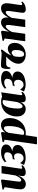

<svg xmlns="http://www.w3.org/2000/svg" viewBox="1652 -2220 822 4165"><g transform="rotate(-90 2062.5 -137.0)"><path d="M152.5 12.5Q117 12.5 91.5 -2Q66 -16.5 52.2 -41.5Q38.5 -66.5 38.5 -97.5Q38.5 -113.5 40.2 -133.5Q42 -153.5 44.5 -175.8Q47 -198 50.5 -220.2Q54 -242.5 57 -262.5L86 -446L32 -472L35.5 -494L230.5 -525.5L252.5 -507.5L223.5 -286Q220.5 -265 217.5 -241Q214.5 -217 211.8 -194.8Q209 -172.5 207.2 -156Q205.5 -139.5 205.5 -132.5Q205.5 -118 208 -108.2Q210.5 -98.5 217 -93Q223.5 -87.5 236 -87.5Q256.5 -87.5 276.2 -107.2Q296 -127 312.8 -156Q329.5 -185 340 -212.5L386 -514H547.5L485.5 -94.5Q483.5 -78.5 490.2 -71.8Q497 -65 504.5 -65Q514 -65 525.5 -70.5Q537 -76 548.5 -87.5L561.5 -60.5Q547 -42.5 523.5 -26Q500 -9.5 470.2 0.8Q440.5 11 407 11Q366 11 346.2 -5.2Q326.5 -21.5 325.5 -51Q325.5 -56.5 326.5 -67.2Q327.5 -78 329.5 -91.5Q331.5 -105 333.8 -120.2Q336 -135.5 338 -149.5H336Q325 -120 307.8 -91.2Q290.5 -62.5 267.5 -39Q244.5 -15.5 215.8 -1.5Q187 12.5 152.5 12.5Z M714.5 9Q681.5 9 652.2 2.2Q623 -4.5 600.8 -13.5Q578.5 -22.5 567 -28.5L607.5 -111Q618.5 -95.5 633.2 -78Q648 -60.5 667 -48.2Q686 -36 709.5 -36Q746 -36 770.8 -53.2Q795.5 -70.5 808 -98Q820.5 -125.5 820.5 -156.5Q820.5 -184.5 811.5 -204Q802.5 -223.5 785.2 -233.5Q768 -243.5 743.5 -243.5L682.5 -228L695.5 -271.5L742 -276.5Q788 -285 809 -306.5Q830 -328 836 -352Q842 -376 842 -391Q842 -425 819.2 -440.8Q796.5 -456.5 764 -456.5Q745 -456.5 721.2 -450.8Q697.5 -445 676.2 -434.2Q655 -423.5 643 -407.5L628.5 -445Q647 -463 676.5 -481.2Q706 -499.5 747.8 -511.8Q789.5 -524 844.5 -524Q921 -524 966.5 -496.2Q1012 -468.5 1012 -416Q1012 -381.5 993.5 -355.8Q975 -330 944.5 -312Q914 -294 877.2 -283Q840.5 -272 804 -267.5L792.5 -275Q861 -286 907.2 -274.2Q953.5 -262.5 977 -235Q1000.5 -207.5 1000.5 -171.5Q1000.5 -122 974.2 -87.5Q948 -53 905.5 -31.8Q863 -10.5 812.8 -0.8Q762.5 9 714.5 9Z M1014.5 254 1114.5 -446 1061 -470.5 1064.5 -492 1261.5 -525.5 1283 -507.5 1273.5 -429.5Q1287 -455 1311 -477.2Q1335 -499.5 1365.8 -513Q1396.5 -526.5 1430.5 -526.5Q1474 -526.5 1509 -506.2Q1544 -486 1564.2 -443.2Q1584.5 -400.5 1584.5 -333.5Q1584.5 -280.5 1570.8 -230Q1557 -179.5 1530.2 -135.8Q1503.5 -92 1463.8 -58.8Q1424 -25.5 1371.2 -7Q1318.5 11.5 1254 11.5Q1244 11.5 1233.2 10.5Q1222.5 9.5 1212 8L1174.5 254ZM1218.5 -41.5Q1225 -34 1235.5 -28.8Q1246 -23.5 1262 -23.5Q1295 -23.5 1319.8 -44Q1344.5 -64.5 1362 -98.8Q1379.5 -133 1390.5 -175.8Q1401.5 -218.5 1406.5 -264.5Q1411.5 -310.5 1411.5 -353Q1411.5 -387.5 1407.2 -412Q1403 -436.5 1392.8 -449Q1382.5 -461.5 1364 -461.5Q1342.5 -461.5 1322 -444.8Q1301.5 -428 1286.2 -404.5Q1271 -381 1264.5 -361Z M2081.5 -96Q2079.5 -77.5 2084 -71.2Q2088.5 -65 2097.5 -65Q2108 -65 2118.5 -69.8Q2129 -74.5 2141.5 -87.5L2154 -60.5Q2140.5 -43.5 2118.2 -27Q2096 -10.5 2066.2 0.2Q2036.5 11 2000 11Q1957 11 1940.5 -13Q1924 -37 1927 -66L1932.5 -106Q1923 -80 1902.2 -53Q1881.5 -26 1851.8 -7.5Q1822 11 1784 11Q1740 11 1702.2 -9.8Q1664.5 -30.5 1641.5 -71.8Q1618.5 -113 1618.5 -174.5Q1618.5 -231 1631.8 -282.8Q1645 -334.5 1671.2 -378.5Q1697.5 -422.5 1736.8 -455Q1776 -487.5 1828.2 -505.8Q1880.5 -524 1945 -524Q1976 -524 2002 -517.8Q2028 -511.5 2050 -503.5L2143.5 -522ZM1976.5 -473Q1973.5 -479.5 1964.5 -485.8Q1955.5 -492 1939.5 -492Q1903 -492 1877.5 -470.5Q1852 -449 1835 -413Q1818 -377 1808.5 -333Q1799 -289 1795.2 -243.5Q1791.5 -198 1791.5 -158.5Q1791.5 -117.5 1798.2 -95.8Q1805 -74 1816.2 -66Q1827.5 -58 1840 -58Q1853 -58 1866.2 -67.5Q1879.5 -77 1892.2 -94Q1905 -111 1915.8 -133.2Q1926.5 -155.5 1933 -180.5Z M2308.5 9Q2275.5 9 2246.2 2.2Q2217 -4.5 2194.8 -13.5Q2172.5 -22.5 2161 -28.5L2201.5 -111Q2212.5 -95.5 2227.2 -78Q2242 -60.5 2261 -48.2Q2280 -36 2303.5 -36Q2340 -36 2364.8 -53.2Q2389.5 -70.5 2402 -98Q2414.5 -125.5 2414.5 -156.5Q2414.5 -184.5 2405.5 -204Q2396.5 -223.5 2379.2 -233.5Q2362 -243.5 2337.5 -243.5L2276.5 -228L2289.5 -271.5L2336 -276.5Q2382 -285 2403 -306.5Q2424 -328 2430 -352Q2436 -376 2436 -391Q2436 -425 2413.2 -440.8Q2390.5 -456.5 2358 -456.5Q2339 -456.5 2315.2 -450.8Q2291.5 -445 2270.2 -434.2Q2249 -423.5 2237 -407.5L2222.5 -445Q2241 -463 2270.5 -481.2Q2300 -499.5 2341.8 -511.8Q2383.5 -524 2438.5 -524Q2515 -524 2560.5 -496.2Q2606 -468.5 2606 -416Q2606 -381.5 2587.5 -355.8Q2569 -330 2538.5 -312Q2508 -294 2471.2 -283Q2434.5 -272 2398 -267.5L2386.5 -275Q2455 -286 2501.2 -274.2Q2547.5 -262.5 2571 -235Q2594.5 -207.5 2594.5 -171.5Q2594.5 -122 2568.2 -87.5Q2542 -53 2499.5 -31.8Q2457 -10.5 2406.8 -0.8Q2356.5 9 2308.5 9Z M2680.5 -323.5H2653.5Q2650.5 -340.5 2649.8 -368.2Q2649 -396 2651.8 -426.2Q2654.5 -456.5 2662.8 -481Q2671 -505.5 2685 -515.5Q2693.5 -521.5 2706 -524.2Q2718.5 -527 2737 -527Q2764 -527 2796.5 -524.8Q2829 -522.5 2863 -519.8Q2897 -517 2928.5 -514.8Q2960 -512.5 2985 -512.5Q3005 -512.5 3021 -516.2Q3037 -520 3049.5 -528Q3052 -529.5 3058.2 -525.2Q3064.5 -521 3069 -515Q3073.5 -509 3071 -505Q3028.5 -453 2996.2 -405Q2964 -357 2941 -297Q2964 -325 2989.2 -342.8Q3014.5 -360.5 3040.2 -369.2Q3066 -378 3090 -378Q3121.5 -378 3150 -363.5Q3178.5 -349 3197 -315.5Q3215.5 -282 3215.5 -226Q3215.5 -174.5 3196.2 -131.2Q3177 -88 3142.5 -56Q3108 -24 3061 -6.5Q3014 11 2958.5 11Q2906.5 11 2862 -7Q2817.5 -25 2790.2 -61.2Q2763 -97.5 2763 -152Q2763 -200 2786.5 -248.5Q2810 -297 2850.8 -344.5Q2891.5 -392 2943 -436.5L2934.5 -413Q2922.5 -413 2906.2 -413Q2890 -413 2871.2 -413Q2852.5 -413 2832.8 -413Q2813 -413 2794.5 -413Q2776 -413 2760.5 -413Q2737 -413 2723.8 -405.8Q2710.5 -398.5 2701 -385.5Q2692.5 -374.5 2687 -356Q2681.5 -337.5 2680.5 -323.5ZM2966.5 -25Q2995 -25 3013.2 -41.2Q3031.5 -57.5 3042 -84.2Q3052.5 -111 3057 -142.5Q3061.5 -174 3061.5 -205Q3061.5 -229 3055.8 -249.2Q3050 -269.5 3037.2 -281.8Q3024.5 -294 3003.5 -294Q2989.5 -294 2974.8 -286Q2960 -278 2947.2 -266.8Q2934.5 -255.5 2926 -244.5Q2920.5 -224.5 2916 -189.2Q2911.5 -154 2911.5 -118.5Q2911.5 -90.5 2917 -69.2Q2922.5 -48 2934.8 -36.5Q2947 -25 2966.5 -25Z M3479.5 -507.5 3459.5 -347.5Q3471 -376.5 3490.5 -407.5Q3510 -438.5 3536.2 -465.2Q3562.5 -492 3593.8 -508.8Q3625 -525.5 3661 -525.5Q3702.5 -525.5 3727 -505.8Q3751.5 -486 3761.2 -450.8Q3771 -415.5 3766 -368.5Q3765.5 -361.5 3764.2 -350.2Q3763 -339 3761.2 -328Q3759.5 -317 3757.5 -308.5L3740 -290.5Q3756.5 -344 3779.8 -387Q3803 -430 3832.2 -461Q3861.5 -492 3894.8 -508.8Q3928 -525.5 3964 -525.5Q4019.5 -525.5 4047.2 -493Q4075 -460.5 4075 -411Q4075 -384.5 4072 -357Q4069 -329.5 4064.8 -301.8Q4060.5 -274 4056.5 -247Q4053.5 -222.5 4049 -193.5Q4044.5 -164.5 4041 -137.8Q4037.5 -111 4035.5 -94Q4035.5 -76 4041.5 -70.5Q4047.5 -65 4054.5 -65Q4063 -65 4074.2 -70Q4085.5 -75 4098.5 -87L4111 -61Q4099.5 -48.5 4077 -31.5Q4054.5 -14.5 4020.2 -1.5Q3986 11.5 3939 11.5Q3919.5 11.5 3903.2 4.2Q3887 -3 3877.5 -17.2Q3868 -31.5 3868 -53.5Q3868 -66 3871.5 -94.5Q3875 -123 3880.2 -156.5Q3885.5 -190 3889 -217Q3893.5 -248.5 3898 -279Q3902.5 -309.5 3905.5 -334.2Q3908.5 -359 3908 -373.5Q3908 -399 3902.8 -410.8Q3897.5 -422.5 3879.5 -422.5Q3862 -422.5 3842 -407.8Q3822 -393 3802.5 -367.2Q3783 -341.5 3766.5 -309.8Q3750 -278 3740 -244L3763.5 -340Q3761.5 -320.5 3760 -307.2Q3758.5 -294 3756.8 -280.5Q3755 -267 3752.5 -247L3719 0H3557L3586.5 -217Q3590.5 -249 3594.8 -279Q3599 -309 3601.8 -333.8Q3604.5 -358.5 3604.5 -373Q3604 -399.5 3598.5 -411Q3593 -422.5 3574.5 -422.5Q3559 -422.5 3541.5 -410Q3524 -397.5 3507 -377Q3490 -356.5 3475.2 -332.2Q3460.5 -308 3451 -284.5L3412 0H3250.5L3311 -446L3257.5 -470.5L3261 -492L3457.5 -525.5Z"/></g></svg>

Font: Merriweather 120pt Black
Style: Italic
Weight: 900
Italic angle: -7.8°
Version: Version 2.101